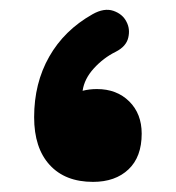

<svg xmlns="http://www.w3.org/2000/svg" viewBox="-20 -327 354 387"><path d="M167.5 39.6Q111.3 39.6 80.1 5.4Q48.8 -28.8 48.8 -90.8Q48.8 -159.2 79.1 -212.6Q109.4 -266.1 166.5 -298.3Q189.9 -311.5 208.5 -305.2Q227.1 -298.8 234.9 -283.2Q242.7 -268.6 238.5 -251Q234.4 -233.4 213.4 -222.7Q188.5 -210.4 169.2 -189.2Q149.9 -168 146.5 -144Q160.2 -147.5 175.3 -147.5Q215.3 -147.5 240.5 -122.6Q265.6 -97.7 265.6 -57.6Q265.6 -10.7 239 14.4Q212.4 39.6 167.5 39.6Z"/></svg>

Font: Mikhak-FD Black
Style: Regular
Weight: 900
Designer: Amin Abedi
Version: Version 3.2